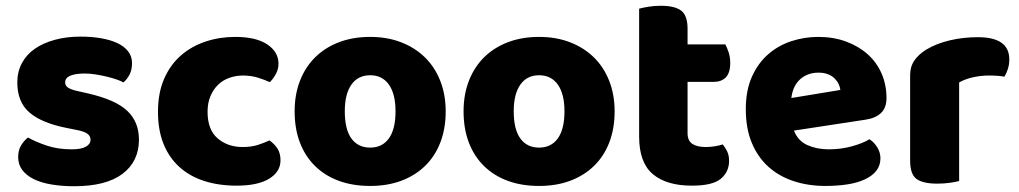

<svg xmlns="http://www.w3.org/2000/svg" viewBox="-20 -629 3536 666"><path d="M462 -145Q462 -69 405 -26Q348 17 237 17Q195 17 159 11Q123 5 97.5 -7.5Q72 -20 57.5 -39Q43 -58 43 -84Q43 -108 53 -124.5Q63 -141 77 -152Q106 -136 143.5 -123.5Q181 -111 230 -111Q261 -111 277.5 -120Q294 -129 294 -144Q294 -158 282 -166Q270 -174 242 -179L212 -185Q125 -202 82.5 -238.5Q40 -275 40 -343Q40 -380 56 -410Q72 -440 101 -460Q130 -480 170.5 -491Q211 -502 260 -502Q297 -502 329.5 -496.5Q362 -491 386 -480Q410 -469 424 -451.5Q438 -434 438 -410Q438 -387 429.5 -370.5Q421 -354 408 -343Q400 -348 384 -353.5Q368 -359 349 -363.5Q330 -368 310.5 -371Q291 -374 275 -374Q242 -374 224 -366.5Q206 -359 206 -343Q206 -332 216 -325Q226 -318 254 -312L285 -305Q381 -283 421.5 -244.5Q462 -206 462 -145Z M823 -367Q798 -367 775.5 -359Q753 -351 736.5 -335Q720 -319 710 -295.5Q700 -272 700 -241Q700 -179 735 -149Q770 -119 822 -119Q852 -119 875 -126.5Q898 -134 915 -142Q934 -128 943.5 -112Q953 -96 953 -73Q953 -33 913.5 -9Q874 15 801 15Q738 15 687.5 -1.5Q637 -18 601.5 -50.5Q566 -83 547 -130.5Q528 -178 528 -241Q528 -307 549.5 -356Q571 -405 608 -437Q645 -469 693.5 -485Q742 -501 796 -501Q868 -501 907 -475Q946 -449 946 -408Q946 -389 937 -372.5Q928 -356 916 -344Q899 -352 875 -359.5Q851 -367 823 -367Z M1526 -243Q1526 -183 1507.5 -135Q1489 -87 1454.5 -53.5Q1420 -20 1372 -2Q1324 16 1264 16Q1204 16 1156 -1.5Q1108 -19 1073.5 -52.5Q1039 -86 1020.5 -134Q1002 -182 1002 -243Q1002 -302 1021 -350Q1040 -398 1074.5 -431.5Q1109 -465 1157 -483Q1205 -501 1264 -501Q1323 -501 1371 -482.5Q1419 -464 1453.5 -430.5Q1488 -397 1507 -349Q1526 -301 1526 -243ZM1264 -368Q1222 -368 1199 -335.5Q1176 -303 1176 -243Q1176 -180 1199 -148.5Q1222 -117 1264 -117Q1306 -117 1329 -149Q1352 -181 1352 -243Q1352 -303 1329 -335.5Q1306 -368 1264 -368Z M2112 -243Q2112 -183 2093.5 -135Q2075 -87 2040.5 -53.5Q2006 -20 1958 -2Q1910 16 1850 16Q1790 16 1742 -1.5Q1694 -19 1659.5 -52.5Q1625 -86 1606.5 -134Q1588 -182 1588 -243Q1588 -302 1607 -350Q1626 -398 1660.5 -431.5Q1695 -465 1743 -483Q1791 -501 1850 -501Q1909 -501 1957 -482.5Q2005 -464 2039.5 -430.5Q2074 -397 2093 -349Q2112 -301 2112 -243ZM1850 -368Q1808 -368 1785 -335.5Q1762 -303 1762 -243Q1762 -180 1785 -148.5Q1808 -117 1850 -117Q1892 -117 1915 -149Q1938 -181 1938 -243Q1938 -303 1915 -335.5Q1892 -368 1850 -368Z M2380 15Q2292 15 2244.5 -25Q2197 -65 2197 -155V-599Q2208 -602 2228.5 -605.5Q2249 -609 2272 -609Q2321 -609 2343 -592Q2365 -575 2365 -529V-475H2496Q2502 -464 2507.5 -447.5Q2513 -431 2513 -411Q2513 -376 2497.5 -360.5Q2482 -345 2456 -345H2365V-167Q2365 -141 2381.5 -130Q2398 -119 2428 -119Q2443 -119 2459 -121.5Q2475 -124 2487 -128Q2496 -117 2502.5 -103.5Q2509 -90 2509 -71Q2509 -33 2480.5 -9Q2452 15 2380 15Z M2734 -176Q2748 -140 2781 -125.5Q2814 -111 2855 -111Q2897 -111 2935 -121.5Q2973 -132 2996 -146Q3012 -136 3023 -118Q3034 -100 3034 -80Q3034 -55 3020 -37Q3006 -19 2980.5 -7Q2955 5 2920 10.5Q2885 16 2843 16Q2784 16 2733.5 -0.5Q2683 -17 2646 -50Q2609 -83 2588 -133Q2567 -183 2567 -250Q2567 -316 2588.5 -363.5Q2610 -411 2645.5 -441.5Q2681 -472 2726 -486.5Q2771 -501 2818 -501Q2871 -501 2914.5 -485Q2958 -469 2989.5 -441Q3021 -413 3038 -374Q3055 -335 3055 -289Q3055 -255 3036 -237Q3017 -219 2983 -214ZM2819 -377Q2781 -377 2755.5 -354Q2730 -331 2725 -289L2895 -317Q2894 -327 2889 -337.5Q2884 -348 2875 -357Q2866 -366 2852 -371.5Q2838 -377 2819 -377Z M3307 -1Q3296 2 3275.5 5Q3255 8 3231 8Q3181 8 3159 -8.5Q3137 -25 3137 -72V-369Q3137 -398 3152 -419.5Q3167 -441 3193 -457Q3228 -478 3274.5 -489Q3321 -500 3372 -500Q3481 -500 3481 -423Q3481 -405 3476 -389.5Q3471 -374 3464 -363Q3445 -367 3409 -367Q3383 -367 3355.5 -361Q3328 -355 3307 -343Z"/></svg>

Font: Baloo Chettan 2 ExtraBold
Style: Regular
Weight: 800
Designer: Maithili Shingre, Unnati Kotecha and Ek Type
Foundry: Ek Type
Version: Version 1.640;hotconv 1.0.111;makeotfexe 2.5.65597; ttfautoh